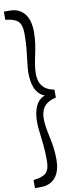

<svg xmlns="http://www.w3.org/2000/svg" viewBox="-121 -964 483 1124"><g transform="rotate(-10 120.0 -401.5)"><path d="M203.1 -425.3V-377.9Q170.4 -370.6 150.1 -356Q129.9 -341.3 120.8 -319.1Q111.8 -296.9 111.8 -267.1Q111.8 -243.2 116.2 -215.3Q120.6 -187.5 127.4 -157.2Q134.3 -127 138.9 -93.3Q143.6 -59.6 143.6 -22Q143.6 26.4 129.6 58.1Q115.7 89.8 89.1 106.4Q62.5 123 25.9 123H-9.3V74.7L12.7 71.3Q39.6 66.4 55.7 56.9Q71.8 47.4 79.6 27.8Q87.4 8.3 87.4 -26.9Q87.4 -72.8 83.3 -115.2Q79.1 -157.7 74.5 -193.6Q69.8 -229.5 69.8 -253.4Q69.8 -299.3 80.8 -333.5Q91.8 -367.7 115.5 -387Q139.2 -406.2 176.8 -407.7V-395Q139.2 -396 115.5 -415.5Q91.8 -435.1 80.8 -468.5Q69.8 -502 69.8 -549.3Q69.8 -573.2 74.5 -608.4Q79.1 -643.6 83.3 -687Q87.4 -730.5 87.4 -775.9Q87.4 -811 79.6 -830.6Q71.8 -850.1 55.4 -859.9Q39.1 -869.6 12.7 -874.5L-9.3 -877.9V-926.3H25.9Q62.5 -926.3 89.1 -909.2Q115.7 -892.1 129.6 -859.9Q143.6 -827.6 143.6 -780.3Q143.6 -742.7 138.9 -709.5Q134.3 -676.3 127.4 -645.8Q120.6 -615.2 116.2 -587.4Q111.8 -559.6 111.8 -536.1Q111.8 -506.3 120.8 -483.6Q129.9 -460.9 150.1 -446Q170.4 -431.2 203.1 -425.3Z"/></g></svg>

Font: Scarab Serif
Style: Regular
Weight: 400
Designer: John Roberts
Foundry: Scarab
Version: 1.0